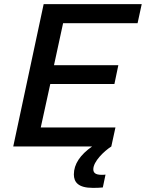

<svg xmlns="http://www.w3.org/2000/svg" viewBox="-20 -708 705 928"><path d="M285 -596H645L665 -688H191L44 0H425C368 40 337 85 337 135C337 173 359 200 428 200C444 200 461 200 477 198L490 136C481 137 476 137 472 137C441 137 431 127 431 110C431 73 482 23 518 0L538 -92H177L223 -302H533L552 -393H241Z"/></svg>

Font: Saira UNSAM Medium Italic
Style: Regular
Weight: 500
Italic angle: -12°
Designer: Hector Gatti with collaboration of the Omnibus-Type team
Foundry: Omnibus-Type
Version: Version 0.072;PS 000.072;hotconv 1.0.88;makeotf.lib2.5.64775